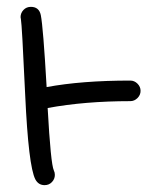

<svg xmlns="http://www.w3.org/2000/svg" viewBox="-20 -540 470 560"><path d="M140 -30Q140 -18 131.5 -9Q123 0 110 0Q92 0 83 -17Q63 -56 53.5 -262.5Q44 -469 41 -484Q41 -485 40.5 -487Q40 -489 40 -490Q40 -502 48.5 -511Q57 -520 70 -520Q94 -520 99 -496Q106 -461 116 -286Q218 -305 360 -305Q372 -305 381 -296Q390 -287 390 -275Q390 -263 381 -254Q372 -245 360 -245Q228 -245 119 -225Q128 -62 137 -43Q140 -37 140 -30Z"/></svg>

Font: Pecita
Style: Book
Weight: 400
Width: 7
Version: Version 4.3